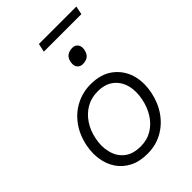

<svg xmlns="http://www.w3.org/2000/svg" viewBox="-256 -991 1109 1109"><g transform="rotate(-45 298.5 -436.0)"><path d="M273.5 10.5Q209 10.5 163.2 -13.2Q117.5 -37 90.5 -77.2Q63.5 -117.5 56 -168.5Q52.5 -190 52.5 -212Q52.5 -242.5 59 -274Q74.5 -348 113.5 -400Q152.5 -452 207.2 -479.2Q262 -506.5 324.5 -506.5Q408.5 -506.5 461.5 -466.5Q514.5 -426.5 534.5 -362Q545 -326.5 545 -287.5Q545 -256 538 -222.5Q523.5 -153 486.5 -100.8Q449.5 -48.5 395.2 -19Q341 10.5 273.5 10.5ZM276 -47.5Q329 -47.5 369.5 -72.2Q410 -97 436 -138.5Q462 -180 472.5 -230.5Q479 -261 479 -288.5Q479 -316 472.5 -340.5Q459.5 -389.5 422.2 -419Q385 -448.5 324 -448.5Q271.5 -448.5 230.5 -424.5Q189.5 -400.5 162.2 -359.2Q135 -318 124.5 -265.5Q118.5 -237.5 118.5 -211Q118.5 -184 125 -158.5Q137 -108.5 174.5 -78Q212 -47.5 276 -47.5ZM376 -620Q352.5 -620 341 -636.5Q333 -647.5 333 -664Q333 -671.5 334.5 -680Q340.5 -707.5 357.8 -718.8Q375 -730 398.5 -730Q422 -730 433.5 -713.5Q441.5 -702 441.5 -686Q441.5 -678.5 439.5 -670Q433.5 -642.5 416.8 -631.2Q400 -620 376 -620ZM267 -830.5 278 -882H584L573.5 -830.5Z"/></g></svg>

Font: Heraclito Light
Style: Italic
Weight: 300
Italic angle: -12°
Designer: Kostas Bartsokas (font) & Cristiano Sobral (main changes)
Foundry: Kostas Bartsokas (font) & Cristiano Sobral (main changes)
Version: Version 1.00;July 8, 2020;FontCreator 13.0.0.2655 64-bit